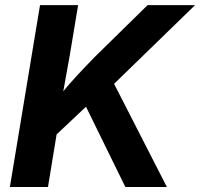

<svg xmlns="http://www.w3.org/2000/svg" viewBox="-20 -748 800 768"><path d="M156.2 -163.1 171.9 -304.7Q201.2 -343.8 228.8 -377.7Q256.3 -411.6 287.6 -445.3Q318.8 -479 357.4 -518.6L570.3 -727.5H760.3L394.5 -372.1L382.3 -376ZM19.5 0 140.1 -727.5H292.5L259.3 -528.3L226.1 -343.3L216.3 -270.5L171.9 0ZM481.4 0 320.3 -328.6 422.4 -439.9 647.5 0Z"/></svg>

Font: Inter 16pt
Style: Bold Italic
Weight: 700
Italic angle: -9.3988°
Version: Version 4.001;git-66647c0bb